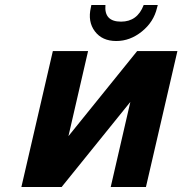

<svg xmlns="http://www.w3.org/2000/svg" viewBox="-20 -743 725 763"><path d="M442 -580Q386 -580 357 -618.5Q328 -657 341 -713L343 -723H399Q393 -657 461 -657Q526 -657 551 -723H607L604 -712Q591 -656 544 -618Q497 -580 442 -580ZM190 -540H330L252 -202L525 -540H685L560 0H420L498 -338L225 0H65Z"/></svg>

Font: Miedinger
Style: Bold-Italic
Weight: 700
Italic angle: -13°
Version: Version 001.000